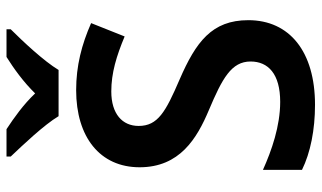

<svg xmlns="http://www.w3.org/2000/svg" viewBox="-219 -759 988 590"><g transform="rotate(-90 275.0 -464.0)"><path d="M213 -778H355C382 -823 443 -888 480 -925V-938H395C360 -916 318 -886 283 -850C249 -886 208 -915 173 -938H89V-925C125 -887 186 -823 213 -778ZM508 -195C508 -307 441 -356 326 -406C226 -449 183 -473 183 -532C183 -582 220 -616 289 -616C346 -616 398 -600 458 -575L499 -678C433 -707 368 -724 293 -724C149 -724 56 -651 56 -529C56 -406 144 -353 232 -316C329 -275 381 -247 381 -188C381 -134 343 -97 257 -97C183 -97 108 -123 48 -150V-30C101 -4 171 10 248 10C411 10 508 -68 508 -195Z"/></g></svg>

Font: Noto Sans Telugu SemiBold
Style: Regular
Weight: 600
Designer: Jelle Bosma - Monotype Design Team
Foundry: Monotype Imaging Inc.
Version: Version 2.005